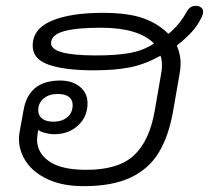

<svg xmlns="http://www.w3.org/2000/svg" viewBox="-20 -628 716 658"><path d="M45 -152Q45 -161 47 -175L61 -252Q79 -352 186 -352Q228 -352 254 -330.5Q280 -309 280 -274Q280 -228 247.5 -198Q215 -168 166 -168Q151 -168 134 -172.5Q117 -177 111 -183Q107 -158 107 -150Q107 -104 148.5 -75Q190 -46 276 -46Q386 -46 439 -95.5Q492 -145 510 -247L533 -380Q535 -387 535 -404Q535 -425 530 -437Q478 -408 427 -397.5Q376 -387 301 -387Q203 -387 147.5 -406Q92 -425 92 -471Q92 -529 156.5 -556.5Q221 -584 332 -584Q418 -584 469.5 -566Q521 -548 557 -512Q594 -541 620 -588Q631 -608 650 -608Q662 -608 669 -602.5Q676 -597 676 -588Q676 -579 670 -567Q658 -542 638.5 -520Q619 -498 586 -472Q599 -441 599 -411Q599 -395 596 -378L573 -246Q558 -161 524 -105Q490 -49 427.5 -19.5Q365 10 267 10Q195 10 145 -13Q95 -36 70 -73Q45 -110 45 -152ZM508 -479Q454 -533 326 -533Q240 -533 197.5 -520.5Q155 -508 155 -480Q155 -438 309 -438Q379 -438 425.5 -446.5Q472 -455 508 -479ZM229 -268Q229 -286 216 -296Q203 -306 178 -306Q148 -306 129.5 -290.5Q111 -275 111 -250Q111 -232 124.5 -221.5Q138 -211 162 -211Q193 -211 211 -226.5Q229 -242 229 -268Z"/></svg>

Font: Kodchasan Light
Style: Italic
Weight: 300
Italic angle: -10°
Version: Version 1.000; ttfautohint (v1.6)